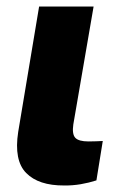

<svg xmlns="http://www.w3.org/2000/svg" viewBox="-20 -566 352 592"><path d="M100.6 -545.9H268.6L206.1 -182.6Q201.7 -152.3 212.2 -141.1Q222.7 -129.9 252.9 -129.9Q267.6 -129.9 277.3 -130.4Q287.1 -130.9 296.9 -131.3L277.3 -9.8Q254.4 -2.4 228.8 2Q203.1 6.3 177.7 5.9Q99.1 6.3 60.8 -32.5Q22.5 -71.3 36.1 -159.2Z"/></svg>

Font: Inter Tight ExtraBold
Style: Italic
Weight: 800
Italic angle: -9.39999°
Designer: Rasmus Andersson
Foundry: rsms
Version: Version 3.004